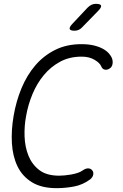

<svg xmlns="http://www.w3.org/2000/svg" viewBox="-20 -970 640 1000"><path d="M51 -367Q64 -443 92 -510.5Q120 -578 163.5 -629Q207 -680 267 -710Q327 -740 404 -740Q442 -740 470 -733Q498 -726 517.5 -715Q537 -704 549 -689.5Q561 -675 565 -661Q569 -644 564.5 -630.5Q560 -617 547 -611Q537 -605 525 -607.5Q513 -610 507 -625Q500 -642 472.5 -658.5Q445 -675 405 -675Q342 -675 293 -648.5Q244 -622 208 -578.5Q172 -535 149 -479.5Q126 -424 116 -366Q106 -314 108 -259Q110 -204 128.5 -158.5Q147 -113 185 -84Q223 -55 288 -55Q300 -55 317 -56.5Q334 -58 350.5 -61Q367 -64 383 -69Q399 -74 410 -82Q427 -94 440.5 -93Q454 -92 461 -82Q468 -73 465.5 -60Q463 -47 450 -36Q411 -7 365 1.5Q319 10 275 10Q196 10 146 -21Q96 -52 71 -104Q46 -156 42 -224Q38 -292 51 -367ZM368 -810Q346 -810 343 -819Q340 -828 357 -846L436 -930Q446 -940 456.5 -945Q467 -950 479 -950Q504 -950 506.5 -940.5Q509 -931 490 -912L408 -828Q400 -819 390 -814.5Q380 -810 368 -810Z"/></svg>

Font: Maple Mono NL ExtraLight
Style: Italic
Weight: 275
Italic angle: -10°
Monospace: yes
Designer: subframe7536
Version: Version 7.000